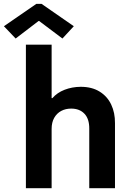

<svg xmlns="http://www.w3.org/2000/svg" viewBox="-82 -986 673 1006"><path d="M53.7 -752H188.5V-471.7H192.4Q217.3 -500.5 256.3 -515.6Q295.4 -530.8 340.8 -531.2Q399.4 -531.2 439.9 -506.1Q480.5 -481 500.7 -438Q521 -395 520.5 -340.8V0H385.7V-311.5Q386.2 -362.8 360.6 -389.9Q335 -417 291 -417Q261.7 -417 238.8 -404.8Q215.8 -392.6 202.1 -368.7Q188.5 -344.7 188.5 -310.5V0H53.7ZM-61.5 -848.6 108.4 -965.8H135.7L304.7 -848.6L245.1 -784.2L123 -876H120.1L0 -784.2Z"/></svg>

Font: Reddit Sans Chocolate
Style: Bold
Weight: 700
Designer: Stephen Hutchings
Foundry: Reddit
Version: Version 1.011